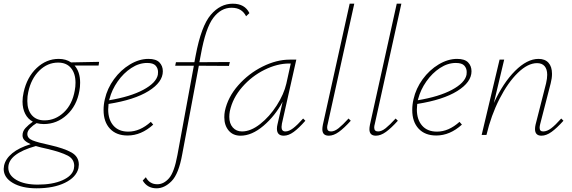

<svg xmlns="http://www.w3.org/2000/svg" viewBox="-73 -731 3100 1040"><path d="M461 -376H331Q361 -342 361 -283Q361 -259 357 -239Q343 -158 289 -108.5Q235 -59 164 -59Q145 -59 125 -64Q105 -52 90 -36.5Q75 -21 75 -5Q75 18 103.5 29.5Q132 41 198 55Q273 72 313.5 94.5Q354 117 354 161Q354 166 352 180Q340 229 279 259Q218 289 125 289Q46 289 -3.5 260Q-53 231 -53 184Q-53 178 -51 166Q-43 129 -6.5 99Q30 69 93 50Q71 40 60 29Q49 18 49 2Q49 -20 65 -37.5Q81 -55 105 -72Q78 -86 63.5 -114.5Q49 -143 49 -181Q49 -204 55 -231Q73 -313 125.5 -362.5Q178 -412 245 -412Q284 -412 312 -393L464 -396ZM336 -283Q336 -333 311.5 -362.5Q287 -392 242 -392Q184 -392 139.5 -348Q95 -304 80 -232Q75 -211 75 -184Q75 -135 99.5 -107Q124 -79 168 -79Q227 -79 273 -122.5Q319 -166 332 -241Q336 -261 336 -283ZM329 168Q329 130 293 111.5Q257 93 186 76Q144 67 121 60Q-28 102 -28 177Q-28 218 15.5 243.5Q59 269 131 269Q212 269 265 245.5Q318 222 327 184Q329 172 329 168Z M809 -345Q809 -286 732 -238Q655 -190 515 -168Q513 -148 513 -138Q513 -83 541.5 -50.5Q570 -18 622 -18Q685 -18 744 -71L757 -56Q692 3 618 3Q557 3 522.5 -34Q488 -71 488 -135Q488 -165 495 -194Q508 -252 544.5 -302Q581 -352 631 -382Q681 -412 731 -412Q772 -412 790.5 -393Q809 -374 809 -345ZM783 -341Q783 -361 770 -375.5Q757 -390 724 -390Q680 -390 638 -362.5Q596 -335 564.5 -290Q533 -245 520 -195L518 -188Q633 -207 703 -244.5Q773 -282 782 -326Q783 -330 783 -341Z M1278 -660 1260 -643Q1249 -665 1230 -677Q1211 -689 1181 -689Q1124 -689 1082.5 -634.5Q1041 -580 1015 -436L1007 -394L1172 -395L1167 -374L1004 -375L914 105Q895 211 856.5 250Q818 289 775 289Q725 289 700 247L717 229Q737 267 779 267Q814 267 842.5 234.5Q871 202 888 109L977 -375H876L880 -394H980L987 -431Q1017 -590 1068.5 -650.5Q1120 -711 1188 -711Q1253 -711 1278 -660Z M1581 -77Q1546 -37 1518 -16.5Q1490 4 1464 4Q1427 4 1427 -34Q1427 -45 1430 -57L1458 -180Q1417 -103 1354 -49.5Q1291 4 1230 4Q1189 4 1165.5 -24Q1142 -52 1142 -96Q1142 -113 1145 -129Q1161 -205 1217.5 -269Q1274 -333 1349.5 -370.5Q1425 -408 1496 -408H1532L1454 -61Q1452 -47 1452 -43Q1452 -19 1473 -19Q1492 -19 1515 -36.5Q1538 -54 1569 -89ZM1478 -278 1502 -387H1493Q1429 -387 1360 -353Q1291 -319 1239 -259.5Q1187 -200 1172 -129Q1169 -113 1169 -98Q1169 -62 1188 -40.5Q1207 -19 1238 -19Q1285 -19 1336 -59Q1387 -99 1426 -160Q1465 -221 1478 -278Z M1673 -31Q1673 -41 1676 -56L1821 -711H1846L1702 -59Q1699 -49 1699 -40Q1699 -19 1720 -19Q1739 -19 1761 -36.5Q1783 -54 1815 -89L1827 -77Q1791 -37 1762.5 -16.5Q1734 4 1708 4Q1673 4 1673 -31Z M1928 -31Q1928 -41 1931 -56L2076 -711H2101L1957 -59Q1954 -49 1954 -40Q1954 -19 1975 -19Q1994 -19 2016 -36.5Q2038 -54 2070 -89L2082 -77Q2046 -37 2017.5 -16.5Q1989 4 1963 4Q1928 4 1928 -31Z M2481 -345Q2481 -286 2404 -238Q2327 -190 2187 -168Q2185 -148 2185 -138Q2185 -83 2213.5 -50.5Q2242 -18 2294 -18Q2357 -18 2416 -71L2429 -56Q2364 3 2290 3Q2229 3 2194.5 -34Q2160 -71 2160 -135Q2160 -165 2167 -194Q2180 -252 2216.5 -302Q2253 -352 2303 -382Q2353 -412 2403 -412Q2444 -412 2462.5 -393Q2481 -374 2481 -345ZM2455 -341Q2455 -361 2442 -375.5Q2429 -390 2396 -390Q2352 -390 2310 -362.5Q2268 -335 2236.5 -290Q2205 -245 2192 -195L2190 -188Q2305 -207 2375 -244.5Q2445 -282 2454 -326Q2455 -330 2455 -341Z M2979 -77Q2943 -37 2914.5 -16.5Q2886 4 2860 4Q2825 4 2825 -32Q2825 -43 2828 -56L2885 -280Q2891 -306 2891 -326Q2891 -356 2877 -372.5Q2863 -389 2836 -389Q2786 -389 2732 -336.5Q2678 -284 2632.5 -195Q2587 -106 2562 0H2536L2633 -408H2658L2602 -173Q2652 -282 2717 -347Q2782 -412 2844 -412Q2879 -412 2898 -391Q2917 -370 2917 -331Q2917 -307 2910 -280L2853 -59Q2850 -47 2850 -39Q2850 -19 2869 -19Q2890 -19 2912.5 -36Q2935 -53 2967 -89Z"/></svg>

Font: Ysabeau Extralight
Style: Italic
Weight: 200
Italic angle: -12°
Designer: Christian Thalmann (Catharsis Fonts)
Version: Version 0.003